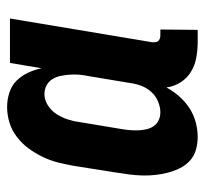

<svg xmlns="http://www.w3.org/2000/svg" viewBox="-38 -530 576 540"><g transform="rotate(-90 250.0 -260.0)"><path d="M135 8Q116 8 98.5 3Q81 -2 68 -14Q55 -26 47 -42Q39 -58 34.5 -75.5Q30 -93 28 -111Q26 -129 26.5 -148Q27 -167 29.5 -186Q32 -205 35 -223L54 -343Q58 -365 63.5 -386.5Q69 -408 79 -428.5Q89 -449 102.5 -467.5Q116 -486 135 -500.5Q154 -515 175.5 -521.5Q197 -528 219 -528Q240 -528 260 -521.5Q280 -515 293.5 -501Q307 -487 315.5 -469Q324 -451 328 -431L343 -520H468L401 -119Q401 -114 401.5 -110Q402 -106 404.5 -103Q407 -100 411.5 -98.5Q416 -97 420 -97H437L436 8H402Q379 8 357.5 4Q336 0 318 -11Q300 -22 288.5 -40Q277 -58 274 -80Q264 -61 249 -44Q234 -27 215.5 -15Q197 -3 176 2.5Q155 8 135 8ZM204 -97Q219 -97 234.5 -103.5Q250 -110 261 -122Q272 -134 278 -149Q284 -164 286 -179L306 -299Q309 -313 310 -326Q311 -339 310 -352Q309 -365 306.5 -377.5Q304 -390 297.5 -400.5Q291 -411 280 -417Q269 -423 255 -423Q239 -423 224 -413.5Q209 -404 199.5 -389.5Q190 -375 184.5 -358.5Q179 -342 177 -326L157 -206Q155 -194 154 -182.5Q153 -171 153.5 -159Q154 -147 156.5 -136Q159 -125 165 -116Q171 -107 181.5 -102Q192 -97 204 -97Z"/></g></svg>

Font: Iosevka Curly Slab Extrabold
Style: Italic
Weight: 800
Italic angle: -9°
Monospace: yes
Designer: Belleve Invis
Foundry: Belleve Invis
Version: Version 22.1.2; ttfautohint (v1.8.4)